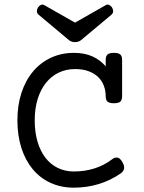

<svg xmlns="http://www.w3.org/2000/svg" viewBox="-20 -826 640 856"><path d="M518.6 -53.2Q472.2 -21 418.9 -5.1Q365.7 10.7 309.6 10.7Q252 10.7 205.3 -10.7Q158.7 -32.2 126 -71.5Q93.3 -110.8 75.4 -166.3Q57.6 -221.7 57.6 -289.6Q57.6 -357.4 75.9 -412.8Q94.2 -468.3 127.7 -507.8Q161.1 -547.4 207.5 -568.8Q253.9 -590.3 309.6 -590.3Q356.9 -590.3 392.1 -574.5Q427.2 -558.6 451.2 -530.3V-558.6Q451.2 -575.7 459.2 -583Q467.3 -590.3 487.8 -590.3Q508.3 -590.3 516.4 -583Q524.4 -575.7 524.4 -558.6V-397.5Q524.4 -380.4 516.4 -373Q508.3 -365.7 487.8 -365.7Q467.3 -365.7 459.2 -373Q451.2 -380.4 451.2 -397.5Q451.2 -421.4 443.1 -443.4Q435.1 -465.3 418.2 -481.9Q401.4 -498.5 375.5 -508.3Q349.6 -518.1 314.5 -518.1Q274.9 -518.1 241.7 -502.2Q208.5 -486.3 184.8 -456.5Q161.1 -426.8 147.9 -384.5Q134.8 -342.3 134.8 -289.6Q134.8 -236.8 147.2 -194.6Q159.7 -152.3 182.4 -122.8Q205.1 -93.3 237.5 -77.4Q270 -61.5 309.6 -61.5Q358.4 -61.5 402.1 -75.4Q445.8 -89.4 481 -116.7Q490.7 -124.5 502.4 -123.5Q514.2 -122.6 524.9 -104.5Q535.2 -87.4 533.2 -75Q531.2 -62.5 518.6 -53.2ZM314.5 -638.2Q298.3 -638.2 287.6 -647L152.3 -760.3Q144.5 -767.1 144.5 -775.9Q144.5 -784.7 149.4 -792.5Q154.3 -800.3 162.1 -804Q169.9 -807.6 178.2 -802.7L314.5 -725.1L450.7 -802.7Q459 -807.6 466.8 -804Q474.6 -800.3 479.5 -792.5Q484.4 -784.7 484.4 -775.9Q484.4 -767.1 476.6 -760.3L341.3 -647Q330.1 -638.2 314.5 -638.2Z"/></svg>

Font: Courier Prime
Style: Regular
Weight: 400
Designer: Alan Dague-Greene
Foundry: Quote-Unquote Apps
Version: Version 1.203